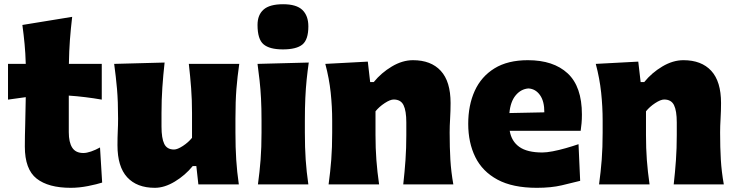

<svg xmlns="http://www.w3.org/2000/svg" viewBox="-20 -877 3501 913"><path d="M316.4 16.1Q210 16.1 154.1 -27.8Q98.1 -71.8 98.1 -180.2Q98.1 -230 99.9 -286.1Q101.6 -342.3 102.5 -415L18.1 -403.3V-573.2H102.5Q101.1 -624 96.9 -667.7Q92.8 -711.4 86.4 -758.3L323.2 -796.9Q316.4 -739.3 312.5 -687.3Q308.6 -635.3 307.6 -573.2H463.9V-403.3Q424.8 -410.2 385 -415Q345.2 -419.9 307.1 -422.4V-248.5Q307.1 -200.2 323.5 -174.8Q339.8 -149.4 376.5 -149.4Q392.1 -149.4 413.3 -156.7Q434.6 -164.1 455.6 -175.8L465.8 -8.8Q441.9 -1 399.2 7.6Q356.4 16.1 316.4 16.1Z M716.3 16.1Q630.9 16.1 584.7 -34.2Q538.6 -84.5 538.6 -186.5Q538.6 -224.1 540 -252.9Q541.5 -281.7 541.5 -313Q541.5 -395.5 536.4 -454.1Q531.2 -512.7 522.9 -573.2L762.7 -579.6Q755.9 -519 752 -460.7Q748 -402.3 748 -339.8V-274.9Q748 -219.7 761 -192.9Q773.9 -166 807.6 -166Q823.7 -166 849.9 -183.1Q876 -200.2 893.1 -221.7V-339.8Q893.1 -402.3 888.9 -457.5Q884.8 -512.7 877.9 -573.2H1117.7Q1108.9 -512.7 1104.2 -454.1Q1099.6 -395.5 1099.6 -313V-246.6Q1099.6 -174.8 1103.3 -117.7Q1106.9 -60.5 1115.7 0H923.3L913.6 -87.4H896.5Q860.8 -43.5 811.5 -13.7Q762.2 16.1 716.3 16.1Z M1206.5 0Q1214.8 -60.5 1219.2 -117.7Q1223.6 -174.8 1223.6 -246.6V-303.2Q1223.6 -362.8 1221.2 -408.4Q1218.8 -454.1 1214.4 -493.7Q1210 -533.2 1204.6 -573.2L1448.2 -579.6Q1442.4 -538.6 1438.2 -498.3Q1434.1 -458 1431.9 -411.1Q1429.7 -364.3 1429.7 -303.2V-246.6Q1429.7 -174.8 1433.6 -117.7Q1437.5 -60.5 1446.3 0ZM1325.2 -642.1Q1261.7 -642.1 1233.2 -666.3Q1204.6 -690.4 1204.6 -758.3Q1204.6 -806.2 1233.4 -831.5Q1262.2 -856.9 1326.2 -856.9Q1389.6 -856.9 1418 -829.6Q1446.3 -802.2 1446.3 -751.5Q1446.3 -688.5 1418 -665.3Q1389.6 -642.1 1325.2 -642.1Z M1542.5 0Q1550.8 -60.5 1555.2 -117.7Q1559.6 -174.8 1559.6 -246.6V-303.2Q1559.6 -369.6 1552.5 -436.8Q1545.4 -503.9 1526.9 -573.2L1729 -584L1740.2 -486.8H1757.3Q1793 -530.8 1843.3 -560.8Q1893.6 -590.8 1943.8 -590.8Q2029.3 -590.8 2075.9 -540.3Q2122.6 -489.7 2122.6 -387.2Q2122.6 -350.1 2120.4 -313.7Q2118.2 -277.3 2118.2 -246.6Q2118.2 -174.8 2121.6 -117.7Q2125 -60.5 2135.7 0H1897.5Q1904.3 -60.5 1908.2 -116.2Q1912.1 -171.9 1912.1 -234.9V-294.9Q1912.1 -350.1 1898.9 -377Q1885.7 -403.8 1852.1 -403.8Q1835.4 -403.8 1809.1 -386.5Q1782.7 -369.1 1765.6 -347.7V-234.9Q1765.6 -171.9 1769.8 -116.2Q1773.9 -60.5 1782.7 0Z M2532.7 16.1Q2418 16.1 2345.9 -22.7Q2273.9 -61.5 2240.2 -130.1Q2206.5 -198.7 2206.5 -288.1Q2206.5 -377 2237.5 -445.1Q2268.6 -513.2 2331.5 -552Q2394.5 -590.8 2490.2 -590.8Q2611.8 -590.8 2679.4 -528.1Q2747.1 -465.3 2747.1 -332.5Q2747.1 -309.1 2745.4 -290.8Q2743.7 -272.5 2741.2 -254.9H2403.8Q2412.1 -205.1 2449.5 -178.5Q2486.8 -151.9 2559.1 -151.9Q2578.6 -151.9 2608.2 -157.5Q2637.7 -163.1 2670.2 -172.4Q2702.6 -181.6 2731 -191.4L2738.8 -17.1Q2701.7 -7.8 2651.4 4.2Q2601.1 16.1 2532.7 16.1ZM2568.4 -342.8Q2568.8 -395.5 2547.6 -425Q2526.4 -454.6 2492.7 -456.5Q2457 -453.6 2432.1 -423.6Q2407.2 -393.6 2402.3 -339.4Z M2828.6 0Q2836.9 -60.5 2841.3 -117.7Q2845.7 -174.8 2845.7 -246.6V-303.2Q2845.7 -369.6 2838.6 -436.8Q2831.5 -503.9 2813 -573.2L3015.1 -584L3026.4 -486.8H3043.5Q3079.1 -530.8 3129.4 -560.8Q3179.7 -590.8 3230 -590.8Q3315.4 -590.8 3362.1 -540.3Q3408.7 -489.7 3408.7 -387.2Q3408.7 -350.1 3406.5 -313.7Q3404.3 -277.3 3404.3 -246.6Q3404.3 -174.8 3407.7 -117.7Q3411.1 -60.5 3421.9 0H3183.6Q3190.4 -60.5 3194.3 -116.2Q3198.2 -171.9 3198.2 -234.9V-294.9Q3198.2 -350.1 3185.1 -377Q3171.9 -403.8 3138.2 -403.8Q3121.6 -403.8 3095.2 -386.5Q3068.8 -369.1 3051.8 -347.7V-234.9Q3051.8 -171.9 3055.9 -116.2Q3060.1 -60.5 3068.8 0Z"/></svg>

Font: Pinar-DS1-FD ExtraBold
Style: Regular
Weight: 800
Designer: Amin Abedi
Version: Version 2.000